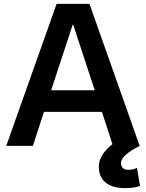

<svg xmlns="http://www.w3.org/2000/svg" viewBox="-20 -750 750 987"><path d="M271 -730H440L698 0Q652 23 627 45.5Q602 68 602 87Q602 123 641 123Q664 123 684 113L700 206Q668 217 623 217Q558 217 523 188.5Q488 160 488 107Q488 46 558 -9L504 -175H206L149 0H12ZM467 -286 356 -624H354L243 -286Z"/></svg>

Font: Enso SemiBold
Style: Regular
Weight: 600
Designer: Coji Morishita
Foundry: UNDERFOREST DESIGN
Version: Version 1.000